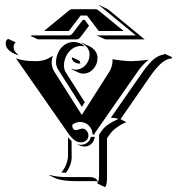

<svg xmlns="http://www.w3.org/2000/svg" viewBox="-20 -715 712 773"><path d="M2.9 -540Q2.9 -548.8 7.6 -555.2L13.2 -558.3L43.2 -544.4Q34.7 -537.1 34.7 -525.6Q34.7 -508.3 53.2 -495.1L53.7 -492.9Q30 -499.8 16.5 -512.2Q2.9 -524.7 2.9 -540ZM44.2 -480.2Q71.3 -468.8 124.8 -468.8Q144.3 -468.8 160.3 -474Q176.3 -479.2 193.4 -491Q190.9 -485.8 189.5 -477.8Q188 -469.7 188 -464.1Q188 -443.6 199.2 -425.8L309.3 -252.2L419.9 -425.8Q426 -435.3 429.1 -445.9Q432.1 -456.5 432.6 -462.3Q433.1 -468 433.1 -476.6Q480.2 -468.8 508.3 -468.8Q532 -468.8 579.1 -474.6Q572.8 -470.9 559.4 -457.4Q546.1 -443.8 537.6 -431.6L361.3 -178.5V-173.8H352.5Q352.5 -194.3 337.9 -209.1Q323.2 -223.9 302.7 -223.9Q284.7 -223.9 270.8 -212.2Q270.8 -191.4 285.9 -191.2Q291 -191.2 298.7 -194.2Q306.4 -197.3 311.5 -197.3Q321.5 -197.3 328.7 -188.7Q335.9 -180.2 335.9 -168.2Q335.9 -157.2 327 -149.5Q318.1 -141.8 305.7 -141.8Q296.4 -141.8 287.8 -145.9Q279.3 -149.9 271.4 -158.1Q263.4 -166.3 257.4 -174.2Q251.5 -182.1 243.7 -194.1ZM102.5 -570.6 107.9 -572.5H257.8Q266.1 -572.5 272.9 -581.5L313.5 -635H321.3L338.6 -611.1L337.6 -610.1L304.4 -566.2Q297.1 -556.4 287.8 -556.4L132.6 -556.6ZM157 -590.1 257.6 -672.6Q264.2 -678 268.6 -678H366.2Q370.8 -678 377.2 -672.6L477.8 -590.1H377.7L330.1 -652.6H304.7Q257.3 -590.3 257.1 -590.1ZM176.8 -9.8H182.9Q210.2 -2 253.9 -2H343.3Q354.2 -2 363 2.9Q371.8 7.8 374.5 18.8Q378.9 8.8 378.9 -14.6V-173.1L391.4 -190.9Q408.2 -214.8 457 -236.3Q441.4 -241 429.9 -241H426.3L552 -421.6Q559.1 -431.6 564.5 -439Q569.8 -446.3 579.7 -457.5Q589.6 -468.8 598.3 -476Q606.9 -483.2 618 -488.9Q629.2 -494.6 639.6 -495.1L641.6 -499L671.9 -485.4V-479.5Q660.4 -479.5 648.3 -473.4Q636.2 -467.3 624.6 -456.1Q613 -444.8 603.5 -433.1Q594 -421.4 583.7 -406.5L465.1 -235.1L488.8 -223.1Q470 -216.1 451.3 -202.6Q432.6 -189.2 423.1 -175.8L410.9 -158.4V-0.7Q410.9 30.3 403.1 38.6L373 24.4Q373 18.8 370.8 14.2H283.9Q234.6 14.2 206.8 4.2ZM205.6 -464.1Q205.6 -485.8 214.8 -504.6Q224.1 -523.4 240.2 -534.7Q256.3 -545.9 275.4 -545.9Q289.1 -545.9 301 -541.1Q313 -536.4 321.3 -528.1L317.6 -528.8Q311.5 -529.8 305.4 -530Q287.1 -530 271.5 -519Q255.9 -508.1 246.7 -489.7Q237.5 -471.4 237.5 -450.2Q237.5 -435.3 245.6 -422.4L320.1 -305.2L321.8 -304.2L309.6 -284.9L213.9 -435.3Q205.3 -448.7 205.6 -464.1ZM226.8 -20.5Q240 -35.9 246.9 -54.1Q253.9 -72.3 253.9 -89.8V-162.6Q261 -153.8 268.1 -147.7L268.6 -83Q268.6 -67.4 262.7 -50.9Q256.8 -34.4 245.6 -19.5Q236.3 -19.8 226.8 -20.5ZM268.1 -436.3 268.3 -438.2Q275.9 -434.8 284.4 -434.6Q307.6 -434.6 324.1 -452.6Q340.6 -470.7 340.6 -496.1Q340.6 -510.5 331.7 -522.7Q322.8 -534.9 307.9 -541.7L308.6 -543.7L338.6 -529.5Q354 -522.5 363.3 -509.8Q372.6 -497.1 372.6 -482.2Q372.6 -455.8 355.6 -437.3Q338.6 -418.7 314.5 -418.7Q305.7 -418.7 298.1 -422.1ZM269 -481.9 271 -484.1 301 -470Q301 -465.6 303 -461.4L304.4 -459.7Q301 -459 297.4 -459.2Q287.8 -459.2 279.1 -465.3Q270.3 -471.4 269 -481.9ZM284.4 -136.7Q294.9 -131.8 305.7 -132.1Q320.6 -132.1 332 -141.1Q343.5 -150.1 345.5 -164.1H361.3V-157.2H359.4Q357.2 -143.3 346.1 -134.2Q335 -125 320.3 -125Q309.8 -125 298.6 -130.1ZM369.9 -572.3 370.4 -574.2Q373.5 -572.5 377 -572.5H526.9L388.4 -686.3Q382.8 -690.9 377.7 -693.1L379.2 -694.6L409.4 -680.4Q414.3 -678.2 419.7 -673.8L562.3 -556.4H407Q403.3 -556.4 399.9 -558.1Z"/></svg>

Font: AgreloyS1
Style: Medium
Weight: 400
Designer: gluk
Foundry: gluk
Version: Version 0.27